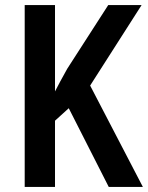

<svg xmlns="http://www.w3.org/2000/svg" viewBox="-20 -734 581 754"><path d="M541 0 334 -398 536 -714H405L244 -464C223 -426 207 -397 196 -375V-714H77V0H196V-260L250 -309L407 0Z"/></svg>

Font: Noto Sans Tamil Condensed SemiBold
Style: Regular
Weight: 600
Width: 3
Designer: Jelle Bosma - Monotype Design Team
Foundry: Monotype Imaging Inc.
Version: Version 2.004